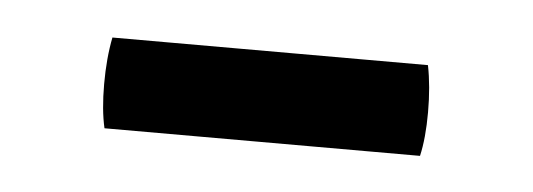

<svg xmlns="http://www.w3.org/2000/svg" viewBox="-24 -334 380 137"><g transform="rotate(5 166.0 -265.5)"><path d="M53 -232.5Q50 -245.5 50 -264Q50 -282.5 53 -297.5H279Q282 -282.5 282 -264Q282 -245.5 279 -232.5Z"/></g></svg>

Font: Signika Negative SC Light
Style: Regular
Weight: 300
Designer: Anna Giedryś
Foundry: Anna Giedryś
Version: Version 2.000; ttfautohint (v1.8.3) -l 8 -r 50 -G 200 -x 9 -